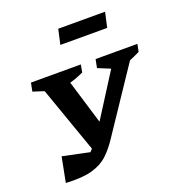

<svg xmlns="http://www.w3.org/2000/svg" viewBox="-133 -848 898 963"><g transform="rotate(-20 315.5 -366.5)"><path d="M55 3 81 -130 224 -100Q230 -107 237 -114L113 -466L54 -485L63 -530H329L322 -490Q287 -473 248 -462L319 -228L465 -458L399 -485L408 -530H631L623 -490Q608 -483 594.5 -476.5Q581 -470 568 -465L343 -129Q313 -83 279.5 -52Q246 -21 194 -6.5Q142 8 55 3ZM266 -657 284 -737H534L516 -657Z"/></g></svg>

Font: Piazzolla SC SemiBold
Style: Italic
Weight: 600
Italic angle: -11.3°
Designer: Juan Pablo del Peral
Foundry: Huerta Tipografica
Version: Version 1.330